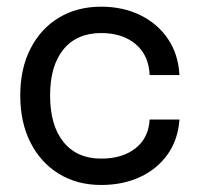

<svg xmlns="http://www.w3.org/2000/svg" viewBox="-20 -532 583 563"><path d="M39.4 -252Q39.4 -173.3 69.3 -114.2Q99.3 -55.1 152.7 -22.4Q206.1 10.4 276.7 10.4Q340.5 10.4 390.6 -12.9Q440.7 -36.1 471.4 -79.1Q502 -122 506.2 -181.5H418.8Q415.8 -127.1 377.1 -97Q338.5 -66.9 276.7 -66.9Q205.7 -66.9 166.3 -115.5Q126.9 -164.1 126.9 -252Q126.9 -339.3 166.1 -387.2Q205.4 -435.1 276.7 -435.1Q339 -435.1 377.7 -402.6Q416.4 -370.1 418.8 -311.9H506.2Q502.9 -373.1 472.4 -418Q442 -462.9 391.3 -487.6Q340.6 -512.4 276.7 -512.4Q206 -512.4 152.6 -480.1Q99.1 -447.7 69.3 -389.2Q39.4 -330.6 39.4 -252Z"/></svg>

Font: Overused Grotesk Light
Style: Regular
Weight: 300
Designer: RandomMaerks
Version: Version 0.005